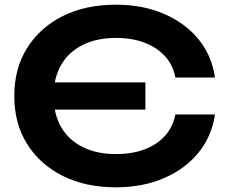

<svg xmlns="http://www.w3.org/2000/svg" viewBox="-20 -785 969 820"><path d="M475 15Q345 15 247.5 -34Q150 -83 95.5 -170.5Q41 -258 41 -375Q41 -492 95.5 -579.5Q150 -667 247.5 -716Q345 -765 475 -765Q590 -765 681 -725.5Q772 -686 828.5 -616.5Q885 -547 898 -454H729Q719 -507 685 -544.5Q651 -582 598 -602.5Q545 -623 475 -623Q393 -623 333 -593Q273 -563 241 -507.5Q209 -452 209 -375Q209 -298 241 -242.5Q273 -187 333 -157Q393 -127 475 -127Q545 -127 598.5 -147.5Q652 -168 685.5 -206Q719 -244 729 -296H898Q885 -204 828.5 -134Q772 -64 681 -24.5Q590 15 475 15ZM132 -317V-433H601V-317Z"/></svg>

Font: Unbounded Medium
Style: Regular
Weight: 500
Designer: Luke Prowse, Jean-Baptiste Morizot, Fátima Lázaro, Florian Runge
Foundry: NaN
Version: Version 1.700